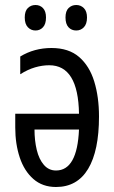

<svg xmlns="http://www.w3.org/2000/svg" viewBox="-20 -738 458 768"><path d="M186 -546Q255 -546 296.5 -510Q338 -474 357 -412Q376 -350 376 -272Q376 -135 332.5 -62.5Q289 10 204 10Q150 10 113.5 -22Q77 -54 59 -108Q41 -162 41 -228V-283H296Q293 -477 177 -477Q149 -477 120 -468.5Q91 -460 61 -441V-512Q117 -546 186 -546ZM118 -220Q118 -176 127 -138.5Q136 -101 155.5 -78.5Q175 -56 204 -56Q289 -56 296 -220ZM79 -668Q79 -694 91.5 -706Q104 -718 122 -718Q140 -718 152 -705.5Q164 -693 164 -668Q164 -642 152 -629Q140 -616 122 -616Q104 -616 91.5 -629Q79 -642 79 -668ZM242 -668Q242 -694 254.5 -706Q267 -718 285 -718Q303 -718 315.5 -705.5Q328 -693 328 -668Q328 -642 315.5 -629Q303 -616 285 -616Q266 -616 254 -629Q242 -642 242 -668Z"/></svg>

Font: Noto Sans ExtraCondensed
Style: Regular
Weight: 400
Width: 2
Designer: Monotype Design Team
Foundry: Monotype Imaging Inc.
Version: Version 2.013; ttfautohint (v1.8.4.7-5d5b)